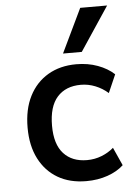

<svg xmlns="http://www.w3.org/2000/svg" viewBox="-54 -795 593 846"><g transform="rotate(-5 242.5 -372.5)"><path d="M294 9Q221 9 168 -22Q115 -53 85.5 -110.5Q56 -168 56 -248Q56 -329 85.5 -387Q115 -445 168.5 -476.5Q222 -508 294 -508Q345 -508 388.5 -492Q432 -476 461 -449L426 -369Q401 -391 370 -403.5Q339 -416 306 -416Q239 -416 201.5 -374Q164 -332 164 -247Q164 -165 201.5 -124Q239 -83 305 -83Q339 -83 369.5 -95Q400 -107 423 -127L459 -47Q431 -21 388 -6Q345 9 294 9ZM240 -560 333 -754H452L323 -560Z"/></g></svg>

Font: Nunito Sans 7pt SemiCondensed SemiBold
Style: Regular
Weight: 600
Width: 4
Designer: Vernon Adams
Foundry: Vernon Adams
Version: Version 3.101;gftools[0.9.27]